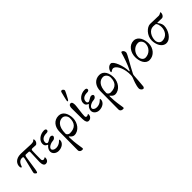

<svg xmlns="http://www.w3.org/2000/svg" viewBox="153 -1834 3270 3270"><g transform="rotate(-45 1788.5 -199.0)"><path d="M506 -430C496 -430 508 -400 423 -400C357 -400 266 -410 185 -410C55 -410 15 -331 15 -276C15 -250 23 -236 31 -236C39 -236 43 -242 45 -247C68 -318 103 -345 149 -345C169 -345 178 -341 178 -329C178 -319 177 -307 171 -284L119 -70C113 -47 110 -32 110 -20C110 -10 135 17 149 17C159 17 167 -3 172 -34L212 -299C217 -329 224 -341 241 -340L308 -337C318 -337 322 -324 322 -312C322 -262 313 -136 313 -86C313 -19 333 14 367 14C417 14 437 -28 437 -62C437 -73 436 -78 427 -78C424 -78 413 -64 392 -64C378 -64 360 -74 360 -99C360 -159 360 -261 363 -305C365 -333 375 -336 397 -336C411 -336 442 -332 469 -332C493 -332 521 -370 521 -399C521 -422 516 -430 506 -430Z M825 -99C825 -112 823 -116 815 -116C809 -116 769 -52 682 -52C636 -52 606 -79 606 -100C606 -151 696 -180 736 -180C759 -180 791 -204 791 -232C791 -248 774 -261 749 -261C721 -261 668 -216 648 -216C631 -216 616 -230 616 -252C616 -315 665 -348 742 -348C772 -348 789 -359 789 -381C789 -403 772 -412 745 -412C651 -412 566 -346 566 -268C566 -220 589 -208 616 -195C626 -190 623 -184 614 -177C604 -170 566 -137 566 -81C566 -26 620 14 677 14C756 14 825 -32 825 -99Z M1208 -246C1208 -132 1157 -64 1026 -64C998 -64 967 -90 967 -112C967 -302 1056 -345 1120 -345C1169 -345 1208 -295 1208 -246ZM968 -22C968 -39 972 -45 978 -37C997 -12 1023 14 1058 14C1168 14 1246 -98 1246 -208C1246 -312 1202 -414 1098 -414C987 -414 918 -325 918 -204C918 -129 915 209 915 234C915 269 943 285 973 285C992 285 998 283 998 263C998 245 980 164 973 78C970 43 968 7 968 -22Z M1411 -498C1432 -534 1482 -632 1482 -642C1482 -658 1463 -683 1444 -683C1436 -683 1422 -677 1419 -665C1409 -629 1378 -507 1378 -489C1378 -480 1378 -476 1387 -476C1395 -476 1405 -488 1411 -498ZM1431 -343C1431 -391 1421 -418 1392 -418C1354 -418 1344 -374 1346 -332L1348 -86C1349 -19 1368 14 1402 14C1452 14 1479 -28 1479 -62C1479 -73 1478 -78 1469 -78C1466 -78 1455 -64 1434 -64C1420 -64 1406 -70 1406 -95C1406 -155 1431 -307 1431 -343Z M1806 -99C1806 -112 1804 -116 1796 -116C1790 -116 1750 -52 1663 -52C1617 -52 1587 -79 1587 -100C1587 -151 1677 -180 1717 -180C1740 -180 1772 -204 1772 -232C1772 -248 1755 -261 1730 -261C1702 -261 1649 -216 1629 -216C1612 -216 1597 -230 1597 -252C1597 -315 1646 -348 1723 -348C1753 -348 1770 -359 1770 -381C1770 -403 1753 -412 1726 -412C1632 -412 1547 -346 1547 -268C1547 -220 1570 -208 1597 -195C1607 -190 1604 -184 1595 -177C1585 -170 1547 -137 1547 -81C1547 -26 1601 14 1658 14C1737 14 1806 -32 1806 -99Z M2189 -246C2189 -132 2138 -64 2007 -64C1979 -64 1948 -90 1948 -112C1948 -302 2037 -345 2101 -345C2150 -345 2189 -295 2189 -246ZM1949 -22C1949 -39 1953 -45 1959 -37C1978 -12 2004 14 2039 14C2149 14 2227 -98 2227 -208C2227 -312 2183 -414 2079 -414C1968 -414 1899 -325 1899 -204C1899 -129 1896 209 1896 234C1896 269 1924 285 1954 285C1973 285 1979 283 1979 263C1979 245 1961 164 1954 78C1951 43 1949 7 1949 -22Z M2499 -100C2497 -96 2494 -94 2490 -94C2485 -94 2485 -102 2485 -107C2485 -226 2416 -414 2356 -414C2295 -414 2255 -345 2255 -313C2255 -303 2258 -301 2265 -301C2272 -301 2295 -328 2326 -328C2379 -328 2448 -231 2459 -84C2461 -53 2464 -7 2450 26C2438 54 2394 160 2394 228C2394 254 2423 285 2445 285C2456 285 2470 273 2473 254C2477 232 2491 40 2492 11C2492 7 2494 -8 2499 -19C2572 -165 2677 -327 2677 -363C2677 -398 2651 -426 2629 -426C2621 -426 2616 -414 2614 -406C2596 -341 2548 -192 2499 -100Z M3017 -235C3017 -141 2941 -64 2847 -64C2798 -64 2767 -111 2767 -160C2767 -252 2840 -334 2932 -334C2981 -334 3017 -284 3017 -235ZM2867 14C2977 14 3057 -85 3057 -195C3057 -299 3011 -414 2907 -414C2796 -414 2727 -306 2727 -195C2727 -97 2769 14 2867 14Z M3274 14C3378 14 3456 -123 3456 -223C3456 -276 3425 -314 3412 -330C3405 -338 3409 -344 3416 -344C3423 -344 3502 -341 3516 -341C3545 -341 3576 -374 3576 -424C3576 -429 3574 -433 3568 -433C3563 -433 3536 -410 3512 -410C3460 -410 3349 -416 3307 -416C3231 -416 3127 -316 3127 -195C3127 -102 3175 14 3274 14ZM3167 -160C3167 -245 3219 -350 3314 -350C3327 -350 3352 -349 3364 -347C3399 -340 3409 -272 3409 -239C3409 -149 3353 -64 3252 -64C3204 -64 3167 -106 3167 -160Z"/></g></svg>

Font: EB Garamond 12
Style: Regular
Weight: 400
Version: Version 0.016+